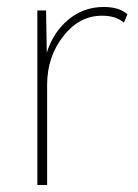

<svg xmlns="http://www.w3.org/2000/svg" viewBox="-20 -530 395 550"><path d="M87 0V-500H112L114 -379Q132 -437 175.5 -473.5Q219 -510 277 -510Q322 -510 345 -489L335 -465Q313 -485 272 -485Q207 -485 161 -426Q115 -367 115 -287V0Z"/></svg>

Font: Elaine Sans ExtraLight
Style: Regular
Weight: 275
Designer: Wei Huang
Foundry: Wei Huang
Version: Version 2.001;December 24, 2019;FontCreator 12.0.0.2547 64-b